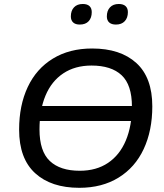

<svg xmlns="http://www.w3.org/2000/svg" viewBox="-20 -919 813 949"><path d="M74.5 -278.3Q74.5 -398.3 117.1 -488.8Q159.7 -579.4 241.4 -629.3Q323 -679.3 435.3 -679.3Q575.3 -679.3 654.1 -607.4Q732.8 -535.6 732.8 -393.4Q732.8 -273.4 690.2 -182.3Q647.6 -91.2 565.9 -41Q484.3 9.3 372 9.3Q232.6 9.3 153.6 -63.1Q74.5 -135.4 74.5 -278.3ZM632.1 -392.1Q632.1 -499.6 581 -547.3Q530 -595 432.3 -595Q351 -595 292.9 -556.4Q234.8 -517.8 205 -446.8Q175.2 -375.7 175.2 -279.5Q175.2 -171.4 226.3 -123.2Q277.3 -75 374 -75Q456.3 -75 514 -113.9Q571.8 -152.8 601.9 -224.5Q632.1 -296.3 632.1 -392.1ZM138.7 -395.2H686.1L673.9 -320.8H127ZM508.1 -837.8Q508.1 -866.1 523.7 -882.7Q539.2 -899.3 567.2 -899.3Q588.9 -899.3 600.5 -888.9Q612.1 -878.4 612.1 -859.1Q612.1 -830.7 596.5 -814.2Q581 -797.6 553 -797.6Q531.3 -797.6 519.7 -808Q508.1 -818.4 508.1 -837.8ZM330.2 -837.8Q330.2 -866.1 345.7 -882.7Q361.3 -899.3 389.3 -899.3Q411 -899.3 422.3 -888.9Q433.5 -878.4 433.5 -859.1Q433.5 -830.7 418.2 -814.2Q402.9 -797.6 374.2 -797.6Q353 -797.6 341.6 -808Q330.2 -818.4 330.2 -837.8Z"/></svg>

Font: SN Pro Thin
Style: Italic
Weight: 200
Italic angle: -9°
Designer: Tobias Whetton
Foundry: Supernotes
Version: Version 1.003;Glyphs 3.3 (3324)